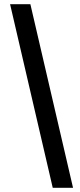

<svg xmlns="http://www.w3.org/2000/svg" viewBox="-20 -730 379 910"><path d="M27.8 -710H124L326.2 160.2H230Z"/></svg>

Font: SourceSansPro-Bold
Style: Bold
Weight: 700
Designer: Paul D. Hunt
Foundry: Adobe Systems Incorporated
Version: Version 1.050;PS Version 1.000;hotconv 1.0.70;makeotf.lib2.5